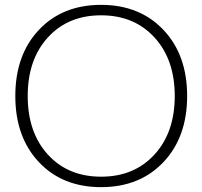

<svg xmlns="http://www.w3.org/2000/svg" viewBox="-20 -760 833 790"><path d="M615.5 -606Q532 -697 396 -697Q260 -697 177 -606Q94 -515 94 -365Q94 -215 177 -124Q260 -33 396 -33Q532 -33 615.5 -124Q699 -215 699 -365Q699 -515 615.5 -606ZM652.5 -93Q555 10 396 10Q237 10 140 -93Q43 -196 43 -365Q43 -534 140 -637Q237 -740 396 -740Q555 -740 652.5 -637Q750 -534 750 -365Q750 -196 652.5 -93Z"/></svg>

Font: Mplus 1p Light
Style: Regular
Weight: 300
Version: Version 1.061